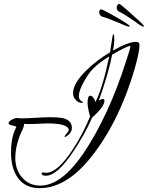

<svg xmlns="http://www.w3.org/2000/svg" viewBox="-20 -832 763 991"><path d="M185 139Q108 139 71 84Q37 35 37 -44Q37 -124 61 -169Q64 -174 64 -176Q64 -181 44 -184Q24 -189 24 -195Q24 -205 40.5 -214Q57 -223 68 -223Q72 -223 79.5 -222Q87 -221 90 -221Q115 -221 163 -224Q213 -227 237 -227Q287 -227 309 -221Q351 -209 351 -172Q351 -144 317 -125Q313 -125 313 -127Q313 -130 324 -143Q335 -157 335 -159Q335 -195 225 -195Q217 -195 205 -194.5Q193 -194 176 -193Q160 -192 148 -192Q136 -192 128 -192Q121 -192 114.5 -192Q108 -192 103 -193Q104 -192 104 -187Q104 -181 98 -167Q59 -88 59 -17Q59 43 93 83Q129 126 188 126Q296 126 409 -38Q474 -134 530 -254.5Q586 -375 632 -520Q653 -583 653 -594Q653 -595 652 -595Q636 -595 559 -550Q540 -453 490 -313Q504 -321 511 -321Q519 -321 519 -311Q519 -282 455 -224Q435 -178 410.5 -134.5Q386 -91 357 -48Q275 75 217 75Q195 75 195 63Q195 58 201 58Q204 58 209.5 59Q215 60 218 60Q276 60 354 -58Q408 -140 445 -231Q432 -276 432 -301Q432 -338 446 -338Q461 -338 473 -306Q490 -339 508 -397.5Q526 -456 544 -541Q518 -525 497.5 -509.5Q477 -494 462 -479Q437 -454 414 -412Q387 -364 387 -337Q387 -317 403 -308Q408 -305 408 -303Q408 -301 403 -301Q384 -301 370.5 -316.5Q357 -332 357 -351Q357 -403 429 -472Q455 -497 484.5 -519.5Q514 -542 548 -562L560 -640Q561 -651 566 -656Q570 -653 570 -632Q570 -620 568.5 -605Q567 -590 563 -571Q643 -616 682 -616Q700 -616 700 -600Q700 -566 676 -480Q589 -183 431 2Q312 139 185 139ZM718 -695Q712 -696 700 -704Q688 -712 672 -724Q659 -733 647.5 -740.5Q636 -748 622 -757Q616 -762 607.5 -765.5Q599 -769 593 -773Q579 -782 583 -799Q587 -810 594 -812Q597 -813 608.5 -803.5Q620 -794 635.5 -780.5Q651 -767 664.5 -754.5Q678 -742 685 -736Q696 -727 710 -713Q724 -699 723 -697Q723 -693 718 -695ZM645 -695Q639 -695 625.5 -700.5Q612 -706 594 -714Q579 -720 566.5 -725Q554 -730 539 -736Q532 -739 523 -741.5Q514 -744 507 -746Q500 -749 496 -755.5Q492 -762 492 -769Q492 -780 500 -784Q502 -785 515.5 -778.5Q529 -772 547 -762Q565 -752 581 -743Q597 -734 605 -729Q617 -722 633.5 -711Q650 -700 650 -698Q650 -695 645 -695Z"/></svg>

Font: Love Light
Style: Regular
Weight: 400
Designer: Robert E. Leuschke
Foundry: Robert E. Leuschke
Version: Version 1.010; ttfautohint (v1.8.3)